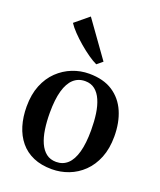

<svg xmlns="http://www.w3.org/2000/svg" viewBox="-155 -940 870 1047"><g transform="rotate(20 280.0 -416.0)"><path d="M27 -264Q27 -334.5 48.5 -387.5Q70 -440.5 107.2 -476.2Q144.5 -512 191 -530.2Q237.5 -548.5 287.5 -548.5Q370.5 -548.5 424.8 -513Q479 -477.5 505.8 -415.5Q532.5 -353.5 532.5 -273Q532.5 -202.5 511 -149.2Q489.5 -96 452.5 -60.2Q415.5 -24.5 369 -6.8Q322.5 11 272.5 11Q210.5 11 164.5 -9Q118.5 -29 88 -66Q57.5 -103 42.2 -153.5Q27 -204 27 -264ZM281 -34.5Q320 -34.5 347 -59.5Q374 -84.5 388 -135Q402 -185.5 402 -262Q402 -313 395.8 -356.8Q389.5 -400.5 375.2 -433.2Q361 -466 337.8 -484.5Q314.5 -503 281 -503Q241 -503 213.5 -478Q186 -453 171.8 -402.8Q157.5 -352.5 157.5 -275Q157.5 -224 164 -180Q170.5 -136 185.2 -103.2Q200 -70.5 223.5 -52.5Q247 -34.5 281 -34.5ZM304.5 -610Q283.5 -619.5 255.5 -639Q227.5 -658.5 198.5 -683.2Q169.5 -708 145.5 -733Q121.5 -758 108.5 -778.5L188.5 -844.5L337.5 -636.5L305.5 -610Z"/></g></svg>

Font: Merriweather 72pt SemiBold
Style: Regular
Weight: 600
Version: Version 2.100